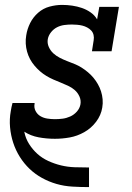

<svg xmlns="http://www.w3.org/2000/svg" viewBox="-20 -558 540 783"><path d="M342 205Q309 205 275 203Q241 201 210 192Q179 183 151 167.5Q123 152 100.5 130.5Q78 109 61 82Q44 55 34 24.5Q24 -6 21 -39Q18 -72 24 -105Q25 -113 27 -121.5Q29 -130 31 -138H121Q121 -137 121 -136.5Q121 -136 121 -135Q118 -119 125 -105.5Q132 -92 144.5 -84.5Q157 -77 172.5 -74.5Q188 -72 204 -72Q219 -72 235 -74Q251 -76 266.5 -83Q282 -90 293.5 -103Q305 -116 308 -132Q311 -149 304 -164.5Q297 -180 285 -190.5Q273 -201 258 -208Q243 -215 228 -221Q213 -227 198 -233.5Q183 -240 169 -248.5Q155 -257 143 -267.5Q131 -278 120.5 -290.5Q110 -303 102.5 -317Q95 -331 90.5 -347Q86 -363 85 -380Q84 -397 87 -414Q91 -440 103 -464Q115 -488 135.5 -506Q156 -524 182 -531Q208 -538 233 -538Q254 -538 274.5 -535Q295 -532 314 -525.5Q333 -519 349.5 -507.5Q366 -496 376 -479L385 -530H465L435 -349H355L362 -394Q364 -405 361.5 -415.5Q359 -426 352 -433.5Q345 -441 335.5 -446Q326 -451 316 -453.5Q306 -456 294.5 -457Q283 -458 273 -458Q258 -458 242.5 -456Q227 -454 213 -447Q199 -440 188.5 -427Q178 -414 175 -399Q172 -382 179 -366.5Q186 -351 197.5 -340.5Q209 -330 223.5 -322.5Q238 -315 253.5 -309Q269 -303 284 -297Q299 -291 312.5 -282.5Q326 -274 338.5 -263.5Q351 -253 361 -241Q371 -229 379 -215Q387 -201 392 -185.5Q397 -170 398.5 -153Q400 -136 397 -119Q392 -88 372 -61.5Q352 -35 323.5 -19Q295 -3 264.5 2.5Q234 8 204 8Q170 8 137.5 2Q105 -4 79 -21Q84 6 98.5 29Q113 52 132.5 69.5Q152 87 177 98.5Q202 110 229 116.5Q256 123 284.5 124Q313 125 342 125H343V205Z"/></svg>

Font: Iosevka Slab Medium Oblique
Style: Regular
Weight: 500
Italic angle: -9°
Monospace: yes
Designer: Belleve Invis
Foundry: Belleve Invis
Version: Version 11.1.1; ttfautohint (v1.8.3)